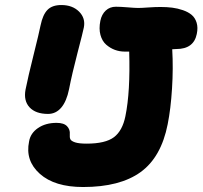

<svg xmlns="http://www.w3.org/2000/svg" viewBox="-20 -773 809 767"><path d="M171.9 -317.9Q122.6 -317.9 98.1 -344.2Q73.7 -370.6 82 -415Q92.3 -466.8 114.3 -554.4Q136.2 -642.1 142.1 -671.9Q150.9 -714.4 169.7 -733.6Q188.5 -752.9 225.1 -752.9Q269.5 -752.9 295.9 -726.6Q322.3 -700.2 314.9 -663.1Q311.5 -645.5 289.8 -562.5Q268.1 -479.5 255.9 -417Q246.1 -368.2 224.6 -343Q203.1 -317.9 171.9 -317.9ZM312 -25.9Q198.2 -25.9 139.2 -78.6Q80.1 -131.3 96.2 -208Q101.6 -240.7 131.8 -261.5Q162.1 -282.2 206.1 -282.2Q235.4 -282.2 248 -268.6Q260.7 -254.9 258.8 -236.8Q257.8 -223.6 261.2 -216.6Q264.6 -209.5 280 -204.3Q295.4 -199.2 326.2 -199.2Q400.9 -199.2 435.1 -224.9Q469.2 -250.5 481 -309.1Q501 -406.7 496.1 -566.9H478Q458 -566.9 439.2 -573.7Q420.4 -580.6 404.3 -594.5Q388.2 -608.4 381.3 -633.3Q374.5 -658.2 380.9 -689.9Q386.2 -715.8 402.6 -731Q418.9 -746.1 442.9 -746.1Q460.9 -746.1 490 -743.7Q519 -741.2 532.2 -741.2Q545.4 -741.2 572.5 -743.2Q599.6 -745.1 621.1 -745.1Q646.5 -745.1 668 -742.4Q689.5 -739.7 710.7 -732.4Q731.9 -725.1 745.6 -713.6Q759.3 -702.1 765.4 -682.6Q771.5 -663.1 766.1 -637.2Q753.9 -577.1 684.1 -577.1Q681.6 -577.1 676 -576.7Q670.4 -576.2 668 -576.2Q672.4 -501 667.2 -419.4Q662.1 -337.9 649.9 -276.9Q624 -145 541.5 -85.4Q459 -25.9 312 -25.9Z"/></svg>

Font: Shantell Sans Irregular Bouncy
Style: Italic
Weight: 800
Italic angle: -11.31°
Designer: Stephen Nixon, Anya Danilova, Shantell Martin
Foundry: Arrow Type
Version: Version 1.006;[9816181b4]